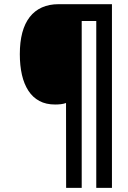

<svg xmlns="http://www.w3.org/2000/svg" viewBox="-20 -780 617 927"><path d="M299.3 127 298.8 -282.7Q288.1 -278.8 275.1 -277.1Q262.2 -275.4 246.1 -275.4Q202.1 -275.4 170.2 -292.5Q138.2 -309.6 117.2 -341.8Q96.2 -374 85.9 -418.7Q75.7 -463.4 75.7 -518.6Q75.7 -577.1 87.6 -622.1Q99.6 -667 123.5 -697.8Q147.5 -728.5 182.4 -744.1Q217.3 -759.8 263.2 -759.8H520.5V127H444.8V-678.7H374.5V127Z"/></svg>

Font: Open Sans SemiCondensed
Style: Bold Italic
Weight: 700
Width: 4
Italic angle: -12°
Designer: Monotype Design Team
Foundry: Monotype Imaging Inc.
Version: Version 3.003